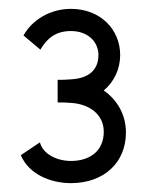

<svg xmlns="http://www.w3.org/2000/svg" viewBox="-20 -869 330 433"><path d="M70 -548 27 -519C45 -476 94 -456 140 -456C214 -456 264 -502 264 -570C264 -611 244 -644 214 -665C237 -684 251 -713 251 -745C251 -802 207 -849 140 -849C94 -849 53 -825 33 -789L71 -757C87 -784 107 -799 140 -799C179 -799 202 -774 202 -745C202 -712 181 -692 139 -690C130 -689 120 -689 110 -689V-638C120 -638 130 -638 139 -637C180 -635 214 -612 214 -572C214 -528 182 -506 140 -506C109 -506 77 -521 70 -548Z"/></svg>

Font: Kreadon Medium
Style: Regular
Weight: 500
Designer: kohakuno
Foundry: StudioGnu
Version: Version 1.000;Glyphs 3.1.2 (3151)